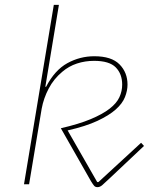

<svg xmlns="http://www.w3.org/2000/svg" viewBox="-20 -760 640 792"><path d="M202 -740H223L167 -402H170Q206 -471 258 -499.5Q310 -528 369 -528Q440 -528 473 -494.5Q506 -461 506 -411Q506 -386 495.5 -359.5Q485 -333 457.5 -308.5Q430 -284 382 -261.5Q334 -239 259 -222L381 -9H386L562 -171L574 -158L434 -26Q411 -4 401.5 4Q392 12 382 12Q373 12 368 6Q363 0 355 -13L231 -231Q305 -248 354 -268.5Q403 -289 432 -311.5Q461 -334 472.5 -359Q484 -384 484 -411Q484 -455 457.5 -482Q431 -509 368 -509Q331 -509 297.5 -498Q264 -487 237 -464Q202 -435 181 -395Q160 -355 152 -312L100 0H79Z"/></svg>

Font: IBM Plex Mono Thin
Style: Italic
Weight: 100
Italic angle: -9°
Monospace: yes
Designer: Mike Abbink, Paul van der Laan, Pieter van Rosmalen
Foundry: Bold Monday
Version: Version 2.3